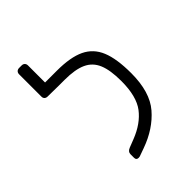

<svg xmlns="http://www.w3.org/2000/svg" viewBox="-206 -816 932 932"><g transform="rotate(-45 259.5 -350.5)"><path d="M459 -307Q459 -178 400.5 -110Q342 -42 244 -7L202 8Q199 9 194 9Q178 9 178 -7V-32Q178 -49 199 -57L240 -73Q317 -103 357.5 -156Q398 -209 398 -314Q398 -389 380 -432Q362 -475 320.5 -494Q279 -513 207 -513H173H170L92 -514Q82 -514 76 -519.5Q70 -525 70 -535V-688Q70 -698 76 -704Q82 -710 92 -710H109Q119 -710 125 -704Q131 -698 131 -688V-571H193H212Q305 -571 358.5 -545.5Q412 -520 435.5 -463Q459 -406 459 -307Z"/></g></svg>

Font: Rubik
Style: Regular
Weight: 300
Designer: Hubert & Fischer
Foundry: Hubert & Fischer
Version: Version 1.100